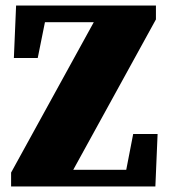

<svg xmlns="http://www.w3.org/2000/svg" viewBox="-20 -672 608 692"><path d="M20 0V-50L318 -592H142L116 -463H30L38 -652H542V-602L244 -60H435L460 -189H548L540 0Z"/></svg>

Font: Source Serif 4 Black
Style: Regular
Weight: 900
Designer: Frank Grießhammer
Foundry: Adobe
Version: Version 4.005;hotconv 1.1.0;makeotfexe 2.6.0